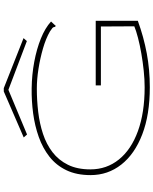

<svg xmlns="http://www.w3.org/2000/svg" viewBox="84 -906 831 1040"><g transform="rotate(-90 500.0 -385.5)"><path d="M548 10Q399 10 292.5 -31Q186 -72 129 -144.5Q72 -217 72 -311Q72 -387 98.5 -442Q125 -497 171.5 -533.5Q218 -570 278.5 -591.5Q339 -613 406.5 -622Q474 -631 542 -630Q616 -629 685.5 -616Q755 -603 812 -580Q869 -557 904 -525L887 -507L880 -499L875 -504Q874 -513 869 -517.5Q864 -522 850 -531Q812 -553 758.5 -568.5Q705 -584 648 -593Q591 -602 540 -602Q477 -602 414 -594.5Q351 -587 295 -568.5Q239 -550 196 -517Q153 -484 128 -433.5Q103 -383 103 -312Q103 -224 156.5 -157.5Q210 -91 310 -54.5Q410 -18 548 -18Q590 -18 637.5 -23Q685 -28 731 -36Q777 -44 815.5 -54Q854 -64 878 -74L877 -255H558V-283H908V-55Q820 -23 731.5 -6.5Q643 10 548 10ZM292 -655 276 -673 525 -781H543L814 -674L798 -656L534 -756Z"/></g></svg>

Font: Inconsolata UltraExpanded ExtraLight
Style: Regular
Weight: 200
Width: 9
Monospace: yes
Designer: Raph Levien, Cyreal, Brenton Simpson
Foundry: Raph Levien, Cyreal, Google
Version: Version 3.001; ttfautohint (v1.8.2.53-6de2)